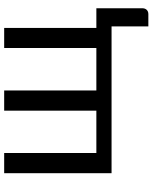

<svg xmlns="http://www.w3.org/2000/svg" viewBox="73 -620 721 907"><g transform="rotate(-90 433.5 -166.5)"><path d="M68.8 -507.3H164.1V-71.8H364.3V-507.3H459.5V-71.8H660.2V-507.3H754.9V-71.8H848.1V144.5Q848.1 158.2 840.6 166Q833 173.8 820.3 173.8H762.2V0H68.8Z"/></g></svg>

Font: Lato-Medium
Style: Regular
Weight: 500
Designer: Lukasz Dziedzic
Foundry: tyPoland Lukasz Dziedzic
Version: Version 2.006; 2014-01-15